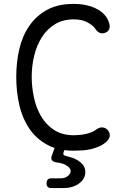

<svg xmlns="http://www.w3.org/2000/svg" viewBox="-20 -760 640 981"><path d="M63 -367Q63 -443 79 -510.5Q95 -578 130.5 -629Q166 -680 221 -710Q276 -740 355 -740Q395 -740 425.5 -732.5Q456 -725 478 -712.5Q500 -700 514 -684.5Q528 -669 534 -652Q543 -631 539.5 -616.5Q536 -602 523 -595Q510 -588 495.5 -590.5Q481 -593 469 -610Q457 -629 428.5 -645Q400 -661 357 -661Q301 -661 260.5 -636Q220 -611 194 -570Q168 -529 155 -476.5Q142 -424 142 -367Q142 -317 153 -264Q164 -211 189 -167.5Q214 -124 255.5 -96.5Q297 -69 358 -69Q371 -69 387 -70.5Q403 -72 418.5 -75.5Q434 -79 447.5 -84.5Q461 -90 470 -97Q487 -110 503 -109Q519 -108 530 -96Q541 -84 541 -68.5Q541 -53 525 -37Q509 -22 489 -13Q469 -4 446.5 1.5Q424 7 401 8.5Q378 10 355 10Q331 10 309 7L305 17Q302 26 305 30.5Q308 35 318 37Q334 41 352 47Q379 57 397.5 75Q416 93 416 119Q416 153 384.5 177Q353 201 302 201H243Q230 201 224 195Q218 189 218 176.5Q218 164 224 157.5Q230 151 243 151H291Q313 151 327 139Q341 127 341 114Q340 95 312 81Q295 73 270 70Q251 67 245 58Q239 49 246 32L259 -4Q238 -11 220 -21Q164 -52 129 -104Q94 -156 78.5 -224Q63 -292 63 -367Z"/></svg>

Font: Maple Mono Normal NL Light
Style: Regular
Weight: 300
Monospace: yes
Designer: subframe7536
Version: Version 7.000